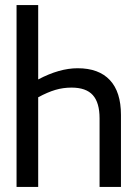

<svg xmlns="http://www.w3.org/2000/svg" viewBox="-20 -734 540 754"><path d="M130 -422Q213 -466 285 -466Q368 -466 411.5 -419.5Q455 -373 455 -283V0H371V-269Q371 -331 344.5 -360.5Q318 -390 261 -390Q228 -390 197.5 -381Q167 -372 130 -352V0H45V-714H130Z"/></svg>

Font: Noto Sans Mono UI Cond
Style: Regular
Weight: 400
Width: 3
Monospace: yes
Designer: Monotype Design team
Foundry: Monotype Imaging Inc.
Version: Version 1.000